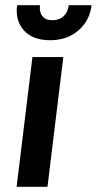

<svg xmlns="http://www.w3.org/2000/svg" viewBox="-20 -720 373 740"><path d="M46 -700H134Q131 -673 143.5 -657.5Q156 -642 182 -642Q208 -642 225 -657.5Q242 -673 245 -700H333Q326 -641 282.5 -603Q239 -565 173 -565Q106 -565 72 -603Q38 -641 46 -700ZM105 -500H224L163 0H44Z"/></svg>

Font: Haskoy Bold
Style: Italic
Weight: 700
Designer: Ertekin Erdin
Foundry: Ertekin Erdin
Version: Version 2.000; ttfautohint (v1.8.4.7-5d5b)